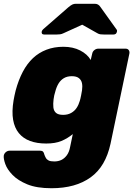

<svg xmlns="http://www.w3.org/2000/svg" viewBox="-48 -778 717 1018"><path d="M225 220Q147 220 97 199.5Q47 179 18.5 149.5Q-10 120 -20 91.5Q-30 63 -28 47Q-26 36 -17 28.5Q-8 21 3 21H165Q175 21 180 26Q185 31 187 41Q190 50 195 59Q200 68 210 73Q220 78 240 78Q261 78 277.5 70Q294 62 306.5 45Q319 28 324 0L338 -67Q310 -44 277.5 -30.5Q245 -17 197 -17Q148 -17 111.5 -30.5Q75 -44 52 -72Q29 -100 21.5 -143Q14 -186 24 -246Q27 -261 29 -272Q31 -283 35 -298Q50 -354 73 -397.5Q96 -441 127 -470Q158 -499 198.5 -514.5Q239 -530 288 -530Q339 -530 377 -510.5Q415 -491 433 -460L441 -494Q443 -505 452.5 -512.5Q462 -520 473 -520H618Q629 -520 634.5 -512.5Q640 -505 638 -494L538 -16Q525 44 499 88.5Q473 133 433 162Q393 191 341 205.5Q289 220 225 220ZM287 -169Q311 -169 329 -179Q347 -189 358 -205.5Q369 -222 375 -243Q378 -252 382 -272Q386 -292 387 -300Q390 -321 386.5 -337.5Q383 -354 370 -364Q357 -374 333 -374Q308 -374 290.5 -363.5Q273 -353 262 -334.5Q251 -316 245 -292Q242 -284 239.5 -272Q237 -260 236 -251Q233 -227 235 -208.5Q237 -190 249 -179.5Q261 -169 287 -169ZM186 -595Q171 -595 173 -610Q175 -618 181 -623L314 -739Q327 -750 335.5 -754Q344 -758 354 -758H454Q464 -758 471.5 -754Q479 -750 486 -739L569 -623Q574 -618 572 -610Q569 -595 554 -595H503Q493 -595 484.5 -596Q476 -597 468 -602L388 -647L289 -602Q279 -597 270 -596Q261 -595 252 -595Z"/></svg>

Font: Rubik ExtraBold
Style: Italic
Weight: 800
Italic angle: -12°
Designer: Hubert and Fischer
Foundry: Hubert and Fischer
Version: Version 2.300;gftools[0.9.30]